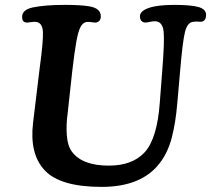

<svg xmlns="http://www.w3.org/2000/svg" viewBox="-20 -730 848 771"><path d="M703.6 -448.2 691.9 -315.4Q685.5 -237.8 669.9 -177.7Q654.3 -117.7 621.6 -75.2Q548.8 20.5 388.2 20.5Q222.7 20.5 160.2 -45.4Q97.7 -110.8 112.8 -237.3L139.2 -455.6Q154.3 -565.9 152.3 -602.5Q150.4 -639.2 124 -642.1Q116.2 -643.1 102.5 -640.9Q88.9 -638.7 84.5 -639.6Q68.8 -642.1 68.8 -662.1Q68.8 -690.9 111.8 -700.2Q161.6 -710.4 239.3 -710.4Q303.7 -710.4 338.4 -704.6Q384.8 -696.8 384.8 -664.6Q384.8 -643.6 365.7 -639.6Q360.8 -638.7 348.1 -640.9Q335.4 -643.1 326.7 -641.6Q312 -638.7 303 -621.1Q293.9 -603.5 286.6 -563.2Q279.3 -522.9 270 -443.4L252 -277.3Q245.1 -230 248.3 -187Q251.5 -144 269 -120.6Q310.5 -64.9 417 -64.9Q512.7 -64.9 562 -119.6Q611.3 -175.3 621.6 -317.4L631.8 -449.7Q641.1 -565.9 637 -603.8Q632.8 -641.6 606 -644.5Q595.7 -645.5 581.5 -642.1Q567.4 -638.7 561 -639.6Q542 -642.6 542 -665Q542 -685.5 577.1 -698Q612.3 -710.4 679.7 -710.4Q745.6 -710.4 776.6 -701.9Q807.6 -693.4 807.6 -669.9Q807.6 -647.9 791 -643.1Q786.6 -642.1 775.6 -643.1Q764.6 -644 753.4 -642.1Q731.9 -638.2 722.7 -601.1Q713.4 -564 703.6 -448.2Z"/></svg>

Font: Cooper* SemiBold
Style: Italic
Weight: 600
Italic angle: -7°
Designer: Owen Earl
Foundry: indestructible type*
Version: Version 0.001